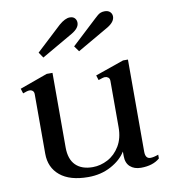

<svg xmlns="http://www.w3.org/2000/svg" viewBox="-80 -772 765 852"><g transform="rotate(-10 302.0 -346.0)"><path d="M145 -547 128 -572 242 -678Q270 -702 291 -702Q306 -702 313.5 -693.5Q321 -685 321 -673Q321 -649 287 -629ZM288 -572 402 -678Q403 -679 416 -690.5Q429 -702 448 -702Q464 -702 472.5 -693.5Q481 -685 481 -673Q481 -649 448 -629L306 -547ZM572 -34V-17Q541 10 487 10Q457 10 438.5 -6.5Q420 -23 420 -55V-75Q398 -39 352.5 -14.5Q307 10 250 10Q167 10 123 -26.5Q79 -63 79 -125V-393Q79 -404 73 -409Q67 -414 59 -414Q49 -414 29 -406L22 -428L147 -473H173V-137Q173 -84 200 -57Q227 -30 277 -30Q312 -30 345 -47.5Q378 -65 399 -100Q420 -135 420 -184V-393Q420 -404 413.5 -409Q407 -414 399 -414Q391 -414 369 -406L362 -428L491 -473H513V-58Q513 -26 536 -26Q550 -26 572 -34Z"/></g></svg>

Font: TavirajRegular
Style: Regular
Weight: 400
Designer: Katatrad Team
Foundry: CadsonDemak
Version: Version 1.001